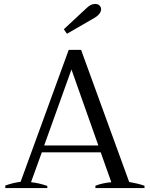

<svg xmlns="http://www.w3.org/2000/svg" viewBox="-20 -958 763 978"><path d="M321 -786C321 -786 463 -868 463 -868C484 -881 495 -896 495 -911C495 -918 492 -925 487 -930C482 -935 474 -938 464 -938C449 -938 434 -930 419 -915C419 -915 305 -809 305 -809C305 -809 321 -786 321 -786ZM716 -12C693 -20 667 -26 638 -31C638 -31 393 -704 393 -704C393 -704 330 -704 330 -704C330 -704 85 -32 85 -32C75 -31 62 -28 47 -25C32 -21 18 -17 7 -13C7 -13 7 0 7 0C7 0 221 0 221 0C221 0 221 -11 221 -11C195 -20 167 -27 138 -30C138 -30 193 -182 193 -182C193 -182 493 -182 493 -182C493 -182 547 -30 547 -30C516 -27 489 -21 466 -12C466 -12 466 0 466 0C466 0 716 0 716 0C716 0 716 -12 716 -12ZM481 -217C481 -217 205 -217 205 -217C205 -217 344 -604 344 -604C344 -604 481 -217 481 -217Z"/></svg>

Font: BUSH 25 TRIRONG
Style: Regular
Weight: 400
Designer: Katatrad Team
Foundry: CadsonDemak